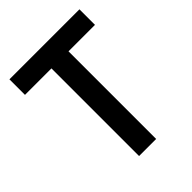

<svg xmlns="http://www.w3.org/2000/svg" viewBox="-204 -833 947 947"><g transform="rotate(-45 269.5 -360.0)"><path d="M210 -611.3H25.4V-719.7H513.7V-611.3H329.1V0H210Z"/></g></svg>

Font: Reddit Sans Fudge SemiBold
Style: Regular
Weight: 600
Designer: Stephen Hutchings
Foundry: Reddit
Version: Version 1.011